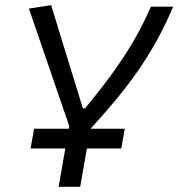

<svg xmlns="http://www.w3.org/2000/svg" viewBox="-20 -719 686 739"><path d="M97.7 -147.5H231.4L205.6 0H288.6L314.5 -147.5H446.8L460.4 -223.6H328.6C465.8 -373 568.4 -507.3 646.5 -693.4H561C493.2 -539.6 416 -434.6 307.6 -302.2H298.8L176.8 -699.2L91.3 -686L246.6 -233.4L245.1 -223.6H111.3Z"/></svg>

Font: Cascadia Mono SemiLight
Style: Italic
Weight: 350
Italic angle: -10°
Monospace: yes
Designer: Aaron Bell
Foundry: Saja Typeworks
Version: Version 2404.023